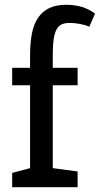

<svg xmlns="http://www.w3.org/2000/svg" viewBox="-20 -784 418 804"><path d="M31 -500H106V-554Q106 -604 113.5 -643Q121 -682 139 -709Q157 -736 186 -750Q215 -764 258 -764Q291 -764 321 -755.5Q351 -747 378 -727L354 -672Q336 -680 313.5 -684Q291 -688 272 -688Q253 -688 239.5 -682.5Q226 -677 217.5 -662Q209 -647 205 -621Q201 -595 201 -554V-500H305V-427H201V-80L305 -66V0H31V-60L106 -80V-427H31Z"/></svg>

Font: HermeneusOne
Style: Regular
Weight: 400
Designer: Rodrigo Fuenzalida, Pablo Impallari
Foundry: Pablo Impallari, Rodrigo Fuenzalida
Version: Version 1.000; ttfautohint (v0.8) -G 200 -r 50